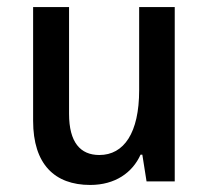

<svg xmlns="http://www.w3.org/2000/svg" viewBox="-20 -515 594 545"><path d="M476 -495H375V-259C375 -138 332 -75 262 -75C208 -75 176 -111 176 -192V-495H74V-172C74 -49 135 10 236 10C307 10 356 -25 379 -76H384L396 0H476Z"/></svg>

Font: Noto Sans Armenian SemiCondensed Medium
Style: Regular
Weight: 500
Width: 4
Designer: Monotype Design Team
Foundry: Monotype Imaging Inc.
Version: Version 2.008